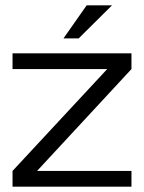

<svg xmlns="http://www.w3.org/2000/svg" viewBox="-20 -700 540 720"><path d="M27 -500V-441H382L27 -59V0H473V-59H119L473 -441V-500ZM218 -556H275L400 -680H305Z"/></svg>

Font: LT Wave Light
Style: Regular
Weight: 300
Designer: Daniel Lyons
Version: Version 2.5 (Glyphs App)